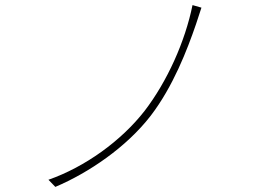

<svg xmlns="http://www.w3.org/2000/svg" viewBox="-20 -737 1040 753"><path d="M770 -707 735 -717C706 -574 636 -418 547 -302C455 -184 313 -82 170 -32L197 -4C329 -60 476 -160 571 -283C659 -398 714 -541 749 -643Z"/></svg>

Font: Noto Sans T Chinese Thin
Style: Regular
Weight: 100
Designer: Ryoko NISHIZUKA (kana & ideographs); Paul D. Hunt (Latin, Greek & Cyrillic); Wenlong ZHANG (bopomofo); Sandoll Communica
Foundry: Adobe Systems Incorporated
Version: Version 1.000;PS 1;hotconv 1.0.78;makeotf.lib2.5.61930